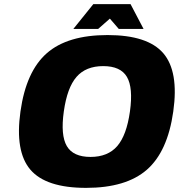

<svg xmlns="http://www.w3.org/2000/svg" viewBox="-20 -890 867 930"><path d="M501 -720.2Q695.3 -720.2 771 -632.1Q846.7 -543.9 819.3 -350.1Q792 -155.8 691.4 -67.9Q590.8 20 397 20Q202.6 20 127.2 -68.1Q51.8 -156.2 79.1 -350.1Q106.4 -544.4 206.8 -632.3Q307.1 -720.2 501 -720.2ZM303.7 -182.4Q334.5 -129.9 418.5 -129.9Q502.4 -129.9 547.9 -182.4Q593.3 -234.9 609.4 -350.1Q625.5 -465.3 594.7 -517.6Q564 -569.8 480 -569.8Q396 -569.8 350.6 -517.6Q305.2 -465.3 289.1 -350.1Q272.9 -234.9 303.7 -182.4ZM675.3 -750H555.2L512.2 -799.8L455.6 -750H335.4L432.1 -870.1H612.3Z"/></svg>

Font: Fivo Sans Heavy
Style: Regular
Weight: 900
Designer: Alexander Slobzheninov
Foundry: Alexander Slobzheninov
Version: 1.0